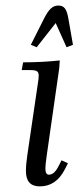

<svg xmlns="http://www.w3.org/2000/svg" viewBox="-20 -663 283 690"><path d="M58.1 -411.1 63 -439Q131.8 -439 194.8 -445.8L192.9 -418L147.9 -104Q143.1 -68.8 143.1 -58.1Q143.1 -35.2 155.8 -35.2Q174.8 -35.2 189.9 -64.9L201.2 -86.9L224.1 -76.2L212.9 -54.2Q181.6 6.8 123 6.8Q73.2 6.8 73.2 -47.9Q73.2 -71.8 78.1 -105L116.2 -363.8Q119.1 -380.9 119.1 -391.1Q119.1 -402.8 112.8 -407Q106.4 -411.1 88.9 -411.1ZM90.8 -502 137.2 -594.2Q150.9 -621.6 162.6 -632.3Q174.3 -643.1 189.9 -643.1Q205.6 -643.1 213.6 -632.3Q221.7 -621.6 226.1 -594.2L242.2 -502L219.2 -493.2L180.2 -580.1L111.8 -493.2Z"/></svg>

Font: Dihjauti
Style: Italic
Weight: 400
Italic angle: -9°
Designer: T. Christopher White
Version: Version 3.0.0